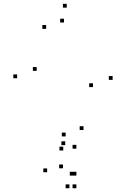

<svg xmlns="http://www.w3.org/2000/svg" viewBox="-20 -769 660 1006"><path d="M570.2 -350.5V-370.5H550.2V-350.5ZM329.7 -729V-749H309.7V-729ZM69.8 -359V-379H49.8V-359ZM311.5 19.5V-0.5H291.5V19.5ZM172.2 -397.7V-417.7H152.2V-397.7ZM221.8 -617.8V-637.8H201.8V-617.8ZM315.3 -651V-671H295.3V-651ZM467.2 -312.7V-332.7H447.2V-312.7ZM417.5 -87.7V-107.7H397.5V-87.7ZM324 -54.2V-74.2H304V-54.2ZM227 133.5V113.5H207V133.5ZM343.8 217.2V197.2H323.8V217.2ZM380.2 217.2V197.2H360.2V217.2ZM380.2 151V131H360.2V151ZM365.7 151V131H345.7V151ZM310 112.8V92.8H290V112.8ZM380.2 10V-10H360.2V10ZM321.7 -8.5V-28.5H301.7V-8.5Z"/></svg>

Font: Monaspace Argon Dots Var
Style: Regular
Weight: 400
Designer: Riley Cran and the Lettermatic Team
Version: Version 1.100 (Monaspace Argon Dots)